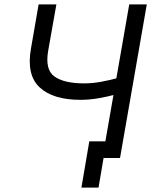

<svg xmlns="http://www.w3.org/2000/svg" viewBox="-20 -720 713 875"><path d="M387 -76H491L521 0H452L429 135H351ZM121 -498 156 -700H237L200 -491Q184 -403 228 -371.5Q272 -340 364 -340Q400 -340 439.5 -347Q479 -354 530 -368L517 -292Q465 -278 424.5 -271.5Q384 -265 347 -265Q222 -265 161 -321.5Q100 -378 121 -498ZM569 -700H649L527 0H447Z"/></svg>

Font: Fixel Italic Variable Display Thin
Style: Italic
Weight: 100
Italic angle: -10°
Designer: AlfaBravo + MacPaw
Foundry: Kyrylo Tkachov, Marchela Mozhyna, Serhii Makarenko, Maria Weinstein, Zakhar Kryvoshyya
Version: Version 1.210;Glyphs 3.2 (3217)